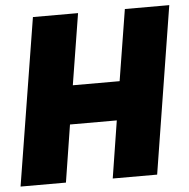

<svg xmlns="http://www.w3.org/2000/svg" viewBox="-51 -750 789 801"><g transform="rotate(-5 343.5 -350.0)"><path d="M3 0 116 -700H305L257 -402H453L501 -700H687L575 0H389L427 -240H231L193 0Z"/></g></svg>

Font: Georama ExtraCondensed Thin ExtraBold
Style: Italic
Weight: 800
Italic angle: -9°
Version: Version 1.001